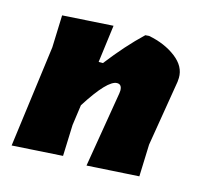

<svg xmlns="http://www.w3.org/2000/svg" viewBox="-78 -560 680 649"><g transform="rotate(15 262.5 -236.0)"><path d="M15 4 62 -352 66 -465 243 -476 226 -345H241Q298 -419 355 -473L368 -474Q425 -463 464 -433Q503 -403 502 -363L501 -349L463 -119L459 -7L277 4L321 -260L322 -270Q322 -292 305 -292Q272 -292 206 -188L196 -116L192 -7Z"/></g></svg>

Font: Alegreya Sans SC Black
Style: Italic
Weight: 900
Italic angle: -7°
Designer: Juan Pablo del Peral
Foundry: Huerta Tipografica
Version: Version 2.007